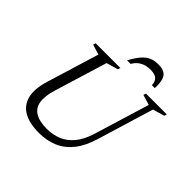

<svg xmlns="http://www.w3.org/2000/svg" viewBox="-217 -1065 1270 1270"><g transform="rotate(45 418.0 -430.0)"><path d="M200 -262Q178 -190 185.5 -142Q193 -94 232 -70Q271 -46 342 -46Q396.5 -46 443.8 -65Q491 -84 528.2 -128.2Q565.5 -172.5 589 -249.5L706.5 -635L634.5 -657L640.5 -675H835.5L830 -657L748 -633.5L627.5 -236.5Q601 -148.5 557.5 -94.2Q514 -40 454.8 -15Q395.5 10 322 10Q237 10 182.2 -20Q127.5 -50 111 -111.8Q94.5 -173.5 123.5 -268.5L235.5 -635L164.5 -657L170 -675H401L395 -657L313.5 -633.5ZM549.5 -808.5Q522.5 -808.5 499.8 -800.8Q477 -793 459.5 -778.5Q442 -764 430 -742H396.5Q423.5 -792 448 -819.8Q472.5 -847.5 500.2 -858.8Q528 -870 562.5 -870Q598 -870 619.5 -857.8Q641 -845.5 649.5 -817.2Q658 -789 656 -742H628.5Q628.5 -773 610.8 -790.8Q593 -808.5 549.5 -808.5Z"/></g></svg>

Font: Newsreader 24pt
Style: Italic
Weight: 400
Italic angle: -17°
Designer: Hugues Gentile
Foundry: Production Type
Version: Version 1.003